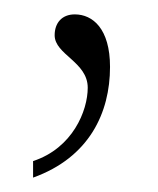

<svg xmlns="http://www.w3.org/2000/svg" viewBox="-20 -93 220 267"><path d="M26 131V154C104 126 133 64 133 0C133 -53 109 -73 84 -73C66 -73 56 -61 56 -44C56 -17 102 -7 102 29C102 61 81 113 26 131Z"/></svg>

Font: Noto Serif Armenian SemiCondensed Thin
Style: Regular
Weight: 100
Width: 4
Designer: Monotype Design Team
Foundry: Monotype Imaging Inc.
Version: Version 2.008